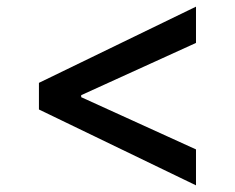

<svg xmlns="http://www.w3.org/2000/svg" viewBox="-20 -575 706 577"><path d="M569 -555V-446L224 -289V-283L569 -126V-18L97 -246V-326Z"/></svg>

Font: Sinter Medium
Style: Regular
Weight: 500
Foundry: Adobe & rsms
Version: Version 1.000